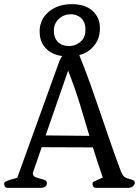

<svg xmlns="http://www.w3.org/2000/svg" viewBox="-54 -910 673 930"><path d="M-15 0Q-27 0 -30.5 -7Q-34 -14 -34 -20Q-34 -26 -26 -30.5Q-18 -35 -7.5 -38.5Q3 -42 14 -44.5Q25 -47 30 -50L234 -615Q246 -641 261 -654Q276 -667 297 -667Q310 -667 322 -663Q358 -575 383 -504.5Q408 -434 430.5 -368Q453 -302 476.5 -233.5Q500 -165 532 -79Q541 -59 549 -53Q557 -47 580 -41Q589 -39 594 -35.5Q599 -32 599 -22Q599 -17 591 -8.5Q583 0 565 0H413Q401 0 397.5 -7Q394 -14 394 -20Q394 -29 406 -33L444 -50Q430 -89 418.5 -125Q407 -161 396 -196Q329 -196 272.5 -196.5Q216 -197 148 -197L105 -72Q105 -58 116 -53Q127 -48 139.5 -45Q152 -42 162.5 -38Q173 -34 173 -22Q173 0 139 0ZM167 -254Q229 -254 276.5 -253Q324 -252 379 -252Q357 -327 334 -402.5Q311 -478 276 -568ZM275 -636Q253 -636 228.5 -642Q204 -648 184 -662Q164 -676 151 -699.5Q138 -723 138 -758Q138 -815 181.5 -852.5Q225 -890 297 -890Q318 -890 341.5 -884.5Q365 -879 384.5 -865.5Q404 -852 417 -829Q430 -806 430 -772Q430 -713 388.5 -674.5Q347 -636 275 -636ZM280 -687H286Q318 -690 339 -710.5Q360 -731 360 -765Q360 -788 353 -802.5Q346 -817 335.5 -825.5Q325 -834 312.5 -837.5Q300 -841 290 -841Q255 -841 231 -818.5Q207 -796 207 -763Q207 -740 214 -725Q221 -710 232 -701.5Q243 -693 256 -690Q269 -687 280 -687Z"/></svg>

Font: Asar
Style: Regular
Weight: 400
Designer: Eben Sorkin
Foundry: Eben Sorkin, Pria Ravichandran
Version: Version 1.003; ttfautohint (v1.3) -l 8 -r 50 -G 0 -x 0 -H 45